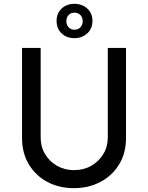

<svg xmlns="http://www.w3.org/2000/svg" viewBox="-20 -973 772 1001"><path d="M192 -256Q192 -208 215 -169.5Q238 -131 277.5 -108.5Q317 -86 365 -86Q416 -86 455.5 -108.5Q495 -131 518.5 -169.5Q542 -208 542 -256V-723H637V-253Q637 -174 600.5 -115Q564 -56 502.5 -24Q441 8 365 8Q289 8 228 -24Q167 -56 131 -115Q95 -174 95 -253V-723H192ZM275 -864Q275 -904 301.5 -928.5Q328 -953 368 -953Q408 -953 435 -928.5Q462 -904 462 -864Q462 -824 435 -799Q408 -774 368 -774Q328 -774 301.5 -798.5Q275 -823 275 -864ZM326 -862Q326 -843 338 -830.5Q350 -818 368 -818Q387 -818 399 -830.5Q411 -843 411 -862Q411 -883 399 -895Q387 -907 368 -907Q350 -907 338 -895Q326 -883 326 -862Z"/></svg>

Font: Synthetic
Style: Regular
Weight: 400
Designer: Santiago Orozco
Foundry: Typemade
Version: Version 2.000; ttfautohint (v1.8.4.7-5d5b)